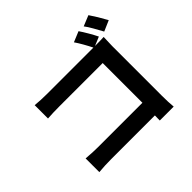

<svg xmlns="http://www.w3.org/2000/svg" viewBox="-207 -1114 1415 1415"><g transform="rotate(-45 500.0 -406.5)"><path d="M882 -867Q920 -812 962 -735L879 -699Q861 -732 839 -771Q817 -810 799 -833ZM121 -135Q189 -129 245 -129H707V-543H257Q189 -543 133 -539V-678Q190 -672 257 -672H739Q724 -703 703.5 -739Q683 -775 665 -801L747 -835Q765 -809 788 -769.5Q811 -730 825 -701L756 -672H760Q814 -672 848 -674Q845 -605 845 -582V-64Q845 4 850 54H705L706 2H249Q185 2 121 8Z"/></g></svg>

Font: Sinter Bold
Style: Regular
Weight: 700
Foundry: Adobe & rsms
Version: Version 1.000